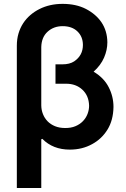

<svg xmlns="http://www.w3.org/2000/svg" viewBox="-20 -757 644 982"><path d="M191.1 204.5H66.1V-523.1Q66.1 -556.8 74.6 -585.6Q83.1 -614.3 98.4 -637.8Q113.6 -661.2 134.8 -679.5Q155.9 -697.8 181.5 -710.6Q234 -737.2 300.4 -737.2Q369 -737.2 419.4 -711.3Q470.2 -685 498.9 -643.1Q528.4 -599.1 529.1 -540.8Q529.1 -501.4 512.3 -462.4Q495.4 -423.3 458.8 -390.3Q511.7 -358.7 535.9 -311.1Q560.4 -263.5 560.4 -210.2Q559.3 -141.7 529.5 -93.8Q500 -46.2 451.3 -19.9Q400.9 8.2 337 8.2Q250.7 8.2 196.4 -46.9L191.1 -44.7ZM312.9 -102.3Q342.7 -101.9 365.6 -111.5Q388.5 -121.1 404.1 -137.3Q419.7 -153.4 427.7 -174.2Q435.7 -195 435.7 -216.6Q434.3 -267.8 401.3 -298.3Q368.6 -328.8 318.2 -328.8H263.8V-427.9H298.7Q336.3 -427.9 359.4 -443.2Q404.1 -473.4 404.1 -527.3Q403.8 -570 375.7 -596.6Q348 -623.2 300.4 -623.2Q254.6 -623.2 223.4 -594.8Q192.5 -566.8 191.1 -516.7V-218Q191.4 -194.2 199.8 -173.3Q208.1 -152.3 223.5 -136.5Q239 -120.7 261.5 -111.5Q284.1 -102.3 312.9 -102.3Z"/></svg>

Font: Linik Sans SemiBold
Style: Regular
Weight: 600
Designer: Fonts by Rasmus Andersson / Changes by Cristiano Sobral with parts from Marc Monis
Foundry: rsms
Version: Version 3.020; ttfautohint (v1.6)